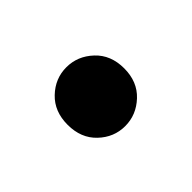

<svg xmlns="http://www.w3.org/2000/svg" viewBox="-40 -415 313 313"><g transform="rotate(45 116.5 -258.0)"><path d="M116.7 -192.4Q85.9 -192.4 67.4 -211.9Q48.8 -231.4 48.8 -257.3Q48.8 -283.2 67.4 -303Q85.9 -322.8 116.7 -322.8Q147.5 -322.8 166 -303Q184.6 -283.2 184.6 -257.3Q184.6 -231.4 166 -211.9Q147.5 -192.4 116.7 -192.4Z"/></g></svg>

Font: Voltaire
Style: Regular
Weight: 400
Designer: Yvonne Schüttler, Eben Sorkin, Emma Marichal
Foundry: Sorkin Type Co.
Version: Version 1.010; ttfautohint (v1.8.4.7-5d5b)